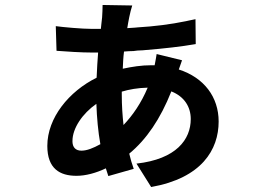

<svg xmlns="http://www.w3.org/2000/svg" viewBox="-20 -697 1040 771"><path d="M858 -209C858 -307 800 -385 698 -418C703 -433 708 -447 711 -455L609 -480C608 -470 604 -452 601 -435H587C548 -435 510 -429 473 -421C474 -443 475 -468 478 -490C491 -491 503 -492 516 -492L532 -494C539 -494 546 -495 553 -495L564 -496C638 -502 709 -510 766 -520L765 -620C755 -618 746 -616 736 -614L727 -612C664 -599 599 -591 532 -587L522 -586C512 -585 501 -585 491 -584C494 -600 496 -615 499 -628C503 -646 506 -660 511 -675L392 -677C392 -663 391 -642 390 -627C388 -613 387 -597 385 -581H350C309 -581 232 -588 204 -592L207 -493C245 -490 307 -486 350 -486H374C372 -455 369 -420 368 -385C257 -330 170 -224 170 -111C170 -19 221 9 287 9C324 9 365 -2 405 -21C409 -9 412 0 415 10L517 -19C510 -39 504 -58 499 -80C568 -137 624 -219 668 -330C721 -309 746 -267 746 -219C746 -137 688 -58 528 -40L587 54C790 18 858 -96 858 -209ZM271 -127C271 -129 271 -130 271 -131C271 -182 311 -241 367 -280C369 -224 374 -168 383 -118C354 -102 329 -92 307 -92C283 -92 272 -106 271 -127ZM469 -329C499 -338 533 -344 573 -345C547 -283 513 -234 476 -195C472 -231 469 -273 469 -318V-325V-328V-329Z"/></svg>

Font: Glow Sans SC Normal
Style: Bold
Weight: 700
Designer: Ryoko NISHIZUKA (kana, bopomofo & ideographs); Paul D. Hunt (Latin, Greek & Cyrillic); Sandoll Communications, Soo-young
Version: Version 0.93